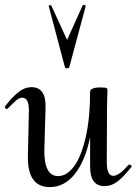

<svg xmlns="http://www.w3.org/2000/svg" viewBox="-28 -751 558 784"><path d="M500 -79Q504 -79 507.5 -75.5Q511 -72 509 -70Q477 -29 452 -10Q427 9 399 9Q340 9 340 -70V-191Q320 -94 277.5 -40.5Q235 13 175 13Q82 13 86 -119L90 -297Q91 -352 63 -352Q51 -352 38 -341Q25 -330 4 -308Q2 -306 0 -306Q-4 -306 -6.5 -309.5Q-9 -313 -8 -316Q23 -356 48 -375.5Q73 -395 101 -395Q161 -395 158 -309L153 -138Q152 -32 209 -32Q246 -32 275.5 -73.5Q305 -115 322.5 -193Q340 -271 340 -377Q340 -385 351 -389.5Q362 -394 381 -394Q402 -394 406.5 -391.5Q411 -389 411 -383Q411 -376 410 -358Q409 -340 409 -312L408 -89Q408 -33 435 -33Q458 -33 497 -78Q498 -79 500 -79ZM171 -726Q170 -729 175.5 -729.5Q181 -730 182 -727L246 -588L310 -730Q311 -731 313 -731Q316 -731 319 -729.5Q322 -728 322 -726L255 -477Q255 -475 252 -473.5Q249 -472 246 -472Q239 -472 237 -477Z"/></svg>

Font: Cormorant Upright Medium
Style: Regular
Weight: 500
Designer: Christian Thalmann (Catharsis Fonts)
Foundry: Catharsis Fonts
Version: Version 3.302